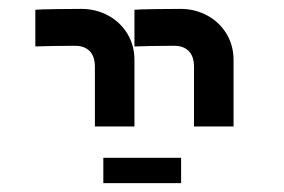

<svg xmlns="http://www.w3.org/2000/svg" viewBox="-20 -629 640 432"><path d="M386 -609Q364.5 -609 328.2 -608.5Q292 -608 282.5 -607V-524.5Q289.5 -525 320.5 -525.5Q351.5 -526 372 -526Q393 -526 404.8 -514Q416.5 -502 416.5 -479V-344.5H505.5V-494Q505.5 -526.5 489.8 -552.8Q474 -579 446.5 -594Q419 -609 386 -609ZM163 -609Q141.5 -609 105.2 -608.5Q69 -608 59.5 -607V-524.5Q66.5 -525 97.5 -525.5Q128.5 -526 149 -526Q170 -526 181.8 -514Q193.5 -502 193.5 -479V-344.5H282.5V-494Q282.5 -526.5 266.8 -552.8Q251 -579 223.5 -594Q196 -609 163 -609ZM212.5 -274H387.5V-217H212.5Z"/></svg>

Font: JuliaMono
Style: Bold
Weight: 700
Monospace: yes
Designer: cormullion
Foundry: corm
Version: Version 0.055; ttfautohint (v1.8.4)